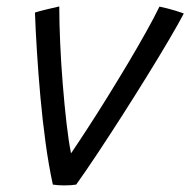

<svg xmlns="http://www.w3.org/2000/svg" viewBox="-20 -566 590 596"><path d="M475 -545.5Q501.5 -540 524 -533Q546.5 -526 550.5 -524Q534 -492.5 504 -441.5Q474 -390.5 436.2 -329.5Q398.5 -268.5 358.5 -206Q318.5 -143.5 281.5 -87.8Q244.5 -32 216.5 7Q202.5 9.5 178.5 9.5Q159 9.5 144 7Q131 -53 121.5 -122.8Q112 -192.5 105.5 -264.2Q99 -336 94.8 -403.5Q90.5 -471 88.5 -527Q100.5 -531 124.5 -536.8Q148.5 -542.5 164 -546Q164 -495.5 166.8 -432.5Q169.5 -369.5 174.8 -304.8Q180 -240 186.5 -183.5Q193 -127 200.5 -90Q223 -123 252.2 -168Q281.5 -213 313.2 -264.2Q345 -315.5 375.8 -367Q406.5 -418.5 432.2 -464.5Q458 -510.5 475 -545.5Z"/></svg>

Font: Grandstander Light
Style: Italic
Weight: 300
Italic angle: -15°
Designer: Tyler Finck
Foundry: Etcetera Type Co
Version: Version 1.200; ttfautohint (v1.8.3)